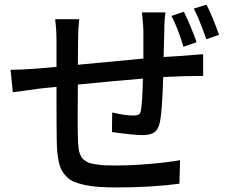

<svg xmlns="http://www.w3.org/2000/svg" viewBox="-20 -779 996 833"><path d="M833 -595.7 775.9 -576.2Q751 -658.2 724.1 -710L777.8 -728Q810.1 -661.6 833 -595.7ZM595.7 -725.1H698.2Q692.9 -695.3 692.9 -650.9Q690.9 -568.8 689.9 -531.7Q761.2 -535.2 861.3 -543.9V-449.7Q784.7 -449.7 688 -444.8Q684.1 -299.8 673.8 -250Q667.5 -217.8 650.1 -205.3Q632.8 -192.9 598.1 -192.9Q559.6 -192.9 465.8 -206.1L466.8 -291Q522 -277.8 558.1 -277.8Q574.7 -277.8 582.3 -282.7Q589.8 -287.6 591.8 -301.8Q598.1 -341.3 600.1 -438Q473.1 -427.7 317.9 -412.1Q315.9 -226.1 317.9 -187Q318.4 -169.4 318.8 -159.7Q319.3 -149.9 320.8 -136.7Q322.3 -123.5 324.7 -116.7Q327.1 -109.9 331.5 -100.8Q335.9 -91.8 341.8 -87.4Q347.7 -83 356.4 -77.4Q365.2 -71.8 376.7 -69.6Q388.2 -67.4 403.3 -64.9Q418.5 -62.5 437 -61.8Q455.6 -61 479 -61Q550.3 -61 630.6 -67.9Q710.9 -74.7 761.2 -84L758.3 18.1Q634.3 34.2 484.9 34.2Q440.9 34.2 407.5 31.7Q374 29.3 347.4 23.4Q320.8 17.6 302.2 10Q283.7 2.4 270 -11.2Q256.3 -24.9 248.3 -39.1Q240.2 -53.2 235.4 -75.4Q230.5 -97.7 228.5 -119.6Q226.6 -141.6 226.1 -173.8Q225.1 -213.9 225.1 -401.9Q171.9 -397.5 140.1 -393.1Q129.9 -391.6 89.8 -386Q49.8 -380.4 35.6 -378.9L25.9 -476.1Q68.4 -476.1 133.3 -481Q188.5 -486.3 225.1 -488.8V-605Q225.1 -649.4 219.2 -695.8H323.7Q318.8 -652.8 318.8 -609.9Q318.8 -543 317.9 -498Q362.8 -502.4 602.1 -524.9V-647Q602.1 -666.5 595.7 -725.1ZM820.8 -741.7 876 -758.8Q901.9 -708 930.2 -627.9L875 -608.9Q842.8 -701.2 820.8 -741.7Z"/></svg>

Font: Karasuma Gothic
Style: Regular
Weight: 500
Designer: Rasmus Andersson / Ryoko Nishizuka
Foundry: Genbu
Version: Version 1.00